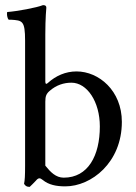

<svg xmlns="http://www.w3.org/2000/svg" viewBox="-20 -718 533 750"><path d="M167 -394C161 -388 157 -390 157 -399V-583C157 -648 161 -688 161 -688C161 -695 157 -698 148 -698C123 -688 48 -674 8 -671C6 -663 8 -647 14 -641C17 -641 20 -641 23 -641C67 -638 78 -638 78 -559V-71C78 -32 77 -14 74 0C79 8 84 12 96 12C102 6 112 -3 120 -12C130 -24 136 -24 147 -15C170 4 200 10 235 10C337 10 456 -83 456 -242C456 -364 366 -439 279 -439C236 -439 198 -422 167 -394ZM174 -363C200 -386 230 -395 259 -395C320 -395 370 -321 370 -224C370 -110 324 -24 229 -24C198 -24 177 -46 157 -71V-321C157 -342 161 -352 174 -363Z"/></svg>

Font: Libertinus Serif
Style: Regular
Weight: 400
Designer: Philipp H. Poll, Khaled Hosny
Foundry: Caleb Maclennan
Version: Version 7.050;RELEASE